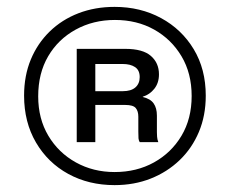

<svg xmlns="http://www.w3.org/2000/svg" viewBox="-20 -758 667 558"><path d="M313 -220Q238 -220 178.5 -252.5Q119 -285 84.5 -344Q50 -403 50 -480Q50 -538 69.5 -585Q89 -632 124.5 -666.5Q160 -701 208 -719.5Q256 -738 313 -738Q388 -738 448 -705.5Q508 -673 543 -615Q578 -557 578 -480Q578 -422 558 -374.5Q538 -327 502 -292.5Q466 -258 418 -239Q370 -220 313 -220ZM313 -258Q377 -258 427.5 -286Q478 -314 507.5 -363.5Q537 -413 537 -479Q537 -545 507.5 -594.5Q478 -644 428 -672Q378 -700 314 -700Q251 -700 200 -672Q149 -644 120 -594.5Q91 -545 91 -478Q91 -413 120.5 -363.5Q150 -314 200.5 -286Q251 -258 313 -258ZM203 -345V-616H344Q395 -616 418.5 -595.5Q442 -575 442 -542Q442 -517 428.5 -500Q415 -483 395 -477V-476Q417 -471 426.5 -457.5Q436 -444 436 -422V-374Q436 -369 436.5 -361Q437 -353 440 -345H386Q383 -350 382.5 -356Q382 -362 382 -376V-419Q382 -435 374.5 -444Q367 -453 344 -453H247V-493H337Q361 -493 373.5 -504Q386 -515 386 -534Q386 -554 372.5 -563Q359 -572 337 -572H257V-345Z"/></svg>

Font: Mona Sans SemiExpanded Medium
Style: Regular
Weight: 500
Width: 6
Designer: Deni Anggara
Foundry: GitHub
Version: Version 2.000